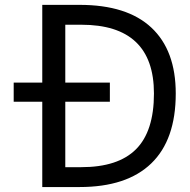

<svg xmlns="http://www.w3.org/2000/svg" viewBox="-20 -752 765 774"><path d="M600.6 -375Q600.6 -652.3 307.6 -652.3H243.2V-418.9H422.9V-341.8H243.2V-78.1H307.6Q456.1 -78.1 528.3 -150.4Q600.6 -222.7 600.6 -375ZM35.2 -341.8V-418.9H150.4V-732.4H300.8Q492.2 -732.4 590.3 -640.6Q688.5 -548.8 688.5 -375Q688.5 -188.5 589.8 -93.3Q491.2 2 300.8 2H150.4V-341.8Z"/></svg>

Font: Gen Shin Gothic Regular
Style: Regular
Weight: 400
Designer: [Source Han Sans]
Ryoko NISHIZUKA  (kana & ideographs); Paul D. Hunt (Latin, Greek & Cyrillic); Wenlong ZHANG  (bopomofo
Version: Version 1.002.20150607